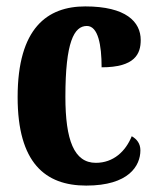

<svg xmlns="http://www.w3.org/2000/svg" viewBox="-20 -569 488 599"><path d="M249 10C382 10 418 -52 418 -100C418 -121 407 -135 391 -144C372 -97 334 -61 279 -61C211 -61 184 -132 184 -267C184 -438 211 -488 251 -488C286 -488 297 -429 297 -359C401 -359 419 -401 419 -444C419 -501 373 -549 246 -549C128 -549 35 -482 35 -266C35 -61 121 10 249 10Z"/></svg>

Font: Noto Serif Tamil ExtraCondensed ExtraBold
Style: Regular
Weight: 800
Width: 2
Designer: Indian Type Foundry, Tom Grace, and the Monotype Design Team
Foundry: Monotype Imaging Inc.
Version: Version 2.004